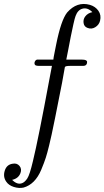

<svg xmlns="http://www.w3.org/2000/svg" viewBox="-28 -726 517 950"><path d="M236 -431Q236 -437 243 -471Q250 -505 250 -506Q274 -626 304 -664Q353 -720 417 -702Q444 -694 459 -672.5Q474 -651 467 -623Q462 -603 443.5 -591.5Q425 -580 405 -588Q388 -594 385.5 -612.5Q383 -631 394 -645Q406 -661 429 -666Q405 -690 380 -683Q357 -677 346 -647Q342 -637 335 -605.5Q328 -574 322 -544Q316 -514 309 -476.5Q302 -439 300 -431H378Q402 -431 403 -420Q403 -412 400 -407.5Q397 -403 392.5 -401.5Q388 -400 382 -400Q376 -400 369 -400H319Q295 -400 293 -394L279 -316Q264 -239 244.5 -142Q225 -45 215 -6Q206 31 198.5 54.5Q191 78 176 114Q161 150 139 172Q117 194 89 202Q66 207 40.5 199Q15 191 3 173Q-14 149 -4.5 118.5Q5 88 35 84Q56 80 68.5 95Q81 110 73 131Q63 157 32 164Q58 190 82 180Q95 175 107 157Q119 139 135 71Q161 -35 217 -337L229 -400H166Q146 -400 144 -407Q141 -414 144.5 -421.5Q148 -429 155 -431H182Z"/></svg>

Font: cwTeXKai
Style: Medium
Weight: 500
Version: Version 1.17